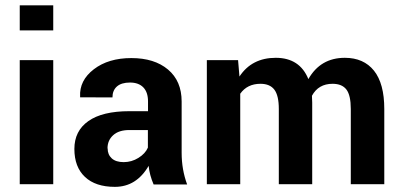

<svg xmlns="http://www.w3.org/2000/svg" viewBox="-20 -706 1542 736"><path d="M184.1 -475.6V0H55.7V-475.6ZM184.1 -685.5V-589.4H55.7V-685.5Z M420.4 10.3Q346.2 10.3 305.7 -27.8Q265.1 -65.9 265.1 -135Q265.1 -204.1 318.8 -241.9Q372.6 -279.8 476.1 -279.8H547.4V-317.4Q547.4 -352.5 529.3 -371.1Q511.2 -389.6 478.3 -389.6Q445.3 -389.6 428.2 -374.5Q411.1 -359.4 411.1 -332.5L287.1 -333V-335.4Q283.7 -397.5 339.6 -440.4Q395.5 -483.4 483.6 -483.4Q571.8 -483.4 624 -439.5Q676.3 -395.5 676.3 -316.9V-120.1Q676.3 -56.2 697.3 1H568.8Q553.2 -35.2 549.8 -70.3Q502.9 10.3 420.4 10.3ZM392.1 -137.2H392.6Q392.6 -113.3 408.4 -98.9Q424.3 -84.5 454.3 -84.5Q484.4 -84.5 510.7 -100.8Q537.1 -117.2 546.9 -140.1V-207.5H475.6Q435.5 -207.5 413.8 -187.7Q392.1 -168 392.1 -137.2Z M1175.8 -338.9 1176.8 -312.5V0H1048.8V-288.1Q1048.8 -339.8 1031.7 -362.3Q1014.6 -384.8 978.5 -384.8Q927.7 -384.8 900.9 -346.7V0H772.9V-475.6H892.6L897.9 -412.6Q945.3 -484.4 1037.1 -484.4Q1128.9 -484.4 1162.1 -402.8Q1208.5 -484.4 1301.8 -484.4Q1374 -484.4 1413.6 -435.1Q1453.1 -385.7 1453.1 -288.1V0H1324.7V-288.1Q1324.7 -340.8 1307.9 -362.8Q1291 -384.8 1254.9 -384.8Q1200.7 -384.8 1175.8 -338.9Z"/></svg>

Font: Yantramanav
Style: Bold
Weight: 700
Version: Version 1.001;PS 1.0;hotconv 1.0.72;makeotf.lib2.5.5900; ttf